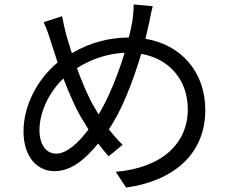

<svg xmlns="http://www.w3.org/2000/svg" viewBox="-20 -802 1040 866"><path d="M542 -564C511 -461 468 -357 425 -286L405 -319C381 -359 352 -426 327 -495C393 -536 464 -560 542 -564ZM260 -729 177 -702C189 -676 201 -643 210 -612L240 -520C149 -446 86 -325 86 -210C86 -93 149 -30 225 -30C300 -30 361 -80 423 -155C438 -134 454 -115 470 -97L533 -149C512 -169 491 -193 471 -219C528 -301 579 -432 617 -559C746 -537 827 -439 827 -309C827 -155 711 -45 502 -27L549 44C763 14 906 -107 906 -306C906 -478 796 -601 636 -627L652 -696C656 -715 662 -749 669 -774L583 -782C583 -759 580 -726 577 -706C573 -682 567 -658 561 -633C474 -632 389 -612 304 -562L280 -640C273 -668 265 -701 260 -729ZM379 -218C335 -159 282 -109 233 -109C188 -109 158 -150 158 -216C158 -294 200 -386 266 -448C295 -372 327 -301 356 -256Z"/></svg>

Font: Noto Sans CJK SC
Style: Regular
Weight: 400
Designer: Ryoko NISHIZUKA 西塚涼子 (kana, bopomofo & ideographs); Paul D. Hunt (Latin, Greek & Cyrillic); Sandoll Communications 산돌커뮤니
Foundry: Adobe
Version: Version 2.004;hotconv 1.0.118;makeotfexe 2.5.65603